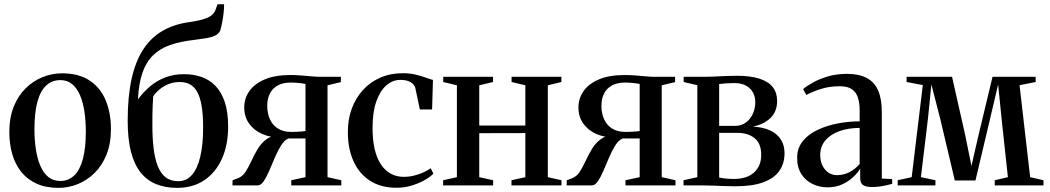

<svg xmlns="http://www.w3.org/2000/svg" viewBox="-20 -875 4954 906"><path d="M24 -252Q24 -320 44.8 -371.8Q65.5 -423.5 101.2 -458.5Q137 -493.5 181.2 -511.2Q225.5 -529 272.5 -529Q352.5 -529 403.8 -494.5Q455 -460 479.2 -400.5Q503.5 -341 503.5 -266Q503.5 -198 482.8 -146Q462 -94 426.5 -59Q391 -24 346.8 -6.2Q302.5 11.5 256 11.5Q196.5 11.5 152.5 -8.5Q108.5 -28.5 80 -64.2Q51.5 -100 37.8 -148Q24 -196 24 -252ZM264.5 -21Q303 -21 330 -46.8Q357 -72.5 371 -124.2Q385 -176 385 -253.5Q385 -302 378.8 -345.8Q372.5 -389.5 358.5 -423.5Q344.5 -457.5 321.5 -477.2Q298.5 -497 265 -497Q225.5 -497 198 -471.5Q170.5 -446 156.5 -394.5Q142.5 -343 142.5 -264Q142.5 -215.5 149 -171.8Q155.5 -128 169.8 -94Q184 -60 207.2 -40.5Q230.5 -21 264.5 -21Z M816 11.5Q762 11.5 718.5 -5.5Q675 -22.5 644.5 -60Q614 -97.5 598.2 -158Q582.5 -218.5 582.5 -306Q582.5 -418.5 600.8 -501.8Q619 -585 655.5 -641.2Q692 -697.5 747.2 -729.5Q802.5 -761.5 876 -771Q931.5 -779 960.5 -792Q989.5 -805 998 -831.5L1006.5 -855H1037.5Q1037.5 -834.5 1035 -812.8Q1032.5 -791 1028.5 -770Q1024.5 -749 1019 -730Q1011.5 -714.5 994 -706.5Q976.5 -698.5 951.2 -694.5Q926 -690.5 895 -686.5Q830.5 -679.5 782.5 -662.5Q734.5 -645.5 702 -613.8Q669.5 -582 652 -531.2Q634.5 -480.5 631 -406Q655.5 -439.5 687 -466.5Q718.5 -493.5 758.8 -509.2Q799 -525 848.5 -525Q892 -525 929.8 -512.2Q967.5 -499.5 996 -470.5Q1024.5 -441.5 1040.5 -394Q1056.5 -346.5 1056.5 -277.5Q1056.5 -191 1027.2 -126Q998 -61 944.2 -24.8Q890.5 11.5 816 11.5ZM820.5 -20Q860.5 -20 886.5 -50.5Q912.5 -81 925.5 -137.8Q938.5 -194.5 938.5 -272Q938.5 -336 931 -377.8Q923.5 -419.5 909.2 -443.8Q895 -468 874.5 -478Q854 -488 828 -488Q799.5 -488 775.2 -478.2Q751 -468.5 732.8 -453Q714.5 -437.5 703 -420.5Q701.5 -397.5 700.5 -377.2Q699.5 -357 699.2 -335Q699 -313 699 -284.5Q699 -224.5 704.8 -175.8Q710.5 -127 724 -92.2Q737.5 -57.5 761 -38.8Q784.5 -20 820.5 -20Z M1077 0 1077.5 -24.5 1103 -34Q1124.5 -42.5 1138.8 -64.5Q1153 -86.5 1166 -114.8Q1179 -143 1195 -170.2Q1211 -197.5 1235 -216.2Q1259 -235 1295.5 -238L1303 -226Q1255 -226 1216.2 -243.2Q1177.5 -260.5 1155 -292.5Q1132.5 -324.5 1132.5 -368.5Q1132.5 -410 1156.2 -444.5Q1180 -479 1228.5 -500Q1277 -521 1351.5 -521Q1375 -521 1400.2 -519Q1425.5 -517 1449.8 -514.8Q1474 -512.5 1494 -512.5H1588.5V-487.5L1525.5 -472.5V-39L1590.5 -24.5V0H1354.5V-24.5L1421.5 -39V-221.5H1340.5Q1322 -213.5 1306.5 -189Q1291 -164.5 1277.5 -132.8Q1264 -101 1251.2 -71Q1238.5 -41 1225 -20.8Q1211.5 -0.5 1196 0ZM1354.5 -252.5Q1364 -252.5 1377 -253Q1390 -253.5 1402.2 -254.5Q1414.5 -255.5 1421.5 -256.5V-479Q1414 -480.5 1402.5 -482Q1391 -483.5 1378.2 -484.5Q1365.5 -485.5 1353 -485.5Q1316.5 -485.5 1291.5 -472.2Q1266.5 -459 1253.8 -434.2Q1241 -409.5 1241 -376Q1241 -339.5 1253.8 -311.8Q1266.5 -284 1291.8 -268.2Q1317 -252.5 1354.5 -252.5Z M1851.5 11Q1777 11 1725.8 -22.2Q1674.5 -55.5 1648 -114.5Q1621.5 -173.5 1621.5 -250.5Q1621 -310.5 1639.5 -361.2Q1658 -412 1692.2 -449.8Q1726.5 -487.5 1774.2 -508.5Q1822 -529.5 1880.5 -529.5Q1914.5 -529.5 1942.2 -522.8Q1970 -516 1990.5 -508.2Q2011 -500.5 2023 -498L2019 -358.5H1961L1940 -459Q1938.5 -467.5 1930.8 -476.5Q1923 -485.5 1908 -491.8Q1893 -498 1868.5 -498Q1833.5 -498 1803.8 -472.8Q1774 -447.5 1756 -397Q1738 -346.5 1738 -271Q1738 -214.5 1748 -171.5Q1758 -128.5 1777.2 -99.5Q1796.5 -70.5 1823.8 -55.5Q1851 -40.5 1885 -40.5Q1909 -40.5 1933 -46.2Q1957 -52 1977.8 -61.5Q1998.5 -71 2012.5 -81L2025 -55.5Q2009.5 -39.5 1982 -24.2Q1954.5 -9 1920.8 1Q1887 11 1851.5 11Z M2071 0V-24.5L2136 -39V-472.5L2071.5 -488V-512.5H2306.5V-488L2241.5 -472.5V-282.5H2459V-472.5L2394 -488V-512.5H2629V-488L2565 -472.5V-39L2629.5 -24.5V0H2393.5V-24.5L2459 -39V-247L2241.5 -246.5V-39L2307 -24.5V0Z M2654 0 2654.5 -24.5 2680 -34Q2701.5 -42.5 2715.8 -64.5Q2730 -86.5 2743 -114.8Q2756 -143 2772 -170.2Q2788 -197.5 2812 -216.2Q2836 -235 2872.5 -238L2880 -226Q2832 -226 2793.2 -243.2Q2754.5 -260.5 2732 -292.5Q2709.5 -324.5 2709.5 -368.5Q2709.5 -410 2733.2 -444.5Q2757 -479 2805.5 -500Q2854 -521 2928.5 -521Q2952 -521 2977.2 -519Q3002.5 -517 3026.8 -514.8Q3051 -512.5 3071 -512.5H3165.5V-487.5L3102.5 -472.5V-39L3167.5 -24.5V0H2931.5V-24.5L2998.5 -39V-221.5H2917.5Q2899 -213.5 2883.5 -189Q2868 -164.5 2854.5 -132.8Q2841 -101 2828.2 -71Q2815.5 -41 2802 -20.8Q2788.5 -0.5 2773 0ZM2931.5 -252.5Q2941 -252.5 2954 -253Q2967 -253.5 2979.2 -254.5Q2991.5 -255.5 2998.5 -256.5V-479Q2991 -480.5 2979.5 -482Q2968 -483.5 2955.2 -484.5Q2942.5 -485.5 2930 -485.5Q2893.5 -485.5 2868.5 -472.2Q2843.5 -459 2830.8 -434.2Q2818 -409.5 2818 -376Q2818 -339.5 2830.8 -311.8Q2843.5 -284 2868.8 -268.2Q2894 -252.5 2931.5 -252.5Z M3449.5 4Q3425 4 3398.2 3Q3371.5 2 3346.8 1Q3322 0 3304 0H3205.5V-24.5L3270.5 -39V-473L3206 -488V-512.5H3307.5Q3326.5 -512.5 3351 -513.8Q3375.5 -515 3402.5 -516.2Q3429.5 -517.5 3454.5 -517.5Q3522.5 -517.5 3564.8 -503.5Q3607 -489.5 3627 -463.2Q3647 -437 3647 -399Q3647 -349 3616.2 -318.8Q3585.5 -288.5 3533 -277.5Q3580 -275 3613.2 -259.8Q3646.5 -244.5 3664.2 -217.5Q3682 -190.5 3682 -152Q3682 -104 3657.8 -69Q3633.5 -34 3582.2 -15Q3531 4 3449.5 4ZM3441.5 -30.5Q3505 -30.5 3538.5 -61.5Q3572 -92.5 3572 -144Q3572 -198 3540.8 -223Q3509.5 -248 3460.5 -248H3373.5V-37.5Q3381 -35.5 3392 -34Q3403 -32.5 3415.8 -31.5Q3428.5 -30.5 3441.5 -30.5ZM3373.5 -281H3448.5Q3478 -281 3499.5 -296.8Q3521 -312.5 3532.5 -338Q3544 -363.5 3544 -393.5Q3544 -419 3532.8 -439.2Q3521.5 -459.5 3499.8 -471.2Q3478 -483 3445 -483Q3425 -483 3406.5 -481.8Q3388 -480.5 3373.5 -478.5Z M3885 9Q3847.5 9 3814.8 -6.5Q3782 -22 3761.8 -53Q3741.5 -84 3741.5 -130Q3741.5 -177 3768.8 -210Q3796 -243 3840.2 -263.2Q3884.5 -283.5 3936 -293Q3987.5 -302.5 4036.5 -302.5V-353.5Q4036.5 -389 4028.2 -414.5Q4020 -440 4000 -454Q3980 -468 3943 -468Q3893 -468 3852.8 -455Q3812.5 -442 3785 -427L3769.5 -454.5Q3786.5 -469 3816.5 -485.8Q3846.5 -502.5 3887 -514.5Q3927.5 -526.5 3976.5 -526.5Q4034 -526.5 4070.2 -507Q4106.5 -487.5 4123.8 -447.8Q4141 -408 4141 -347V-32.5L4190 -30V-7.5Q4179.5 -4.5 4164.2 -1Q4149 2.5 4131.2 5Q4113.5 7.5 4094.5 7.5Q4068 7.5 4053.5 -1Q4039 -9.5 4039 -35V-79.5Q4030 -63 4008.8 -42Q3987.5 -21 3956.2 -6Q3925 9 3885 9ZM3929 -48.5Q3960.5 -48.5 3987.8 -62.5Q4015 -76.5 4036.5 -101V-271.5Q3981.5 -271 3939.8 -255.8Q3898 -240.5 3874.2 -212Q3850.5 -183.5 3850.5 -144Q3850.5 -114.5 3861.2 -93.2Q3872 -72 3889.8 -60.2Q3907.5 -48.5 3929 -48.5Z M4216 0V-24.5L4282 -39L4334.5 -473.5L4258 -488V-512.5H4472.5L4535 -235.5L4564 -92L4597 -235.5L4663.5 -512.5H4867V-488L4791 -473L4841 -39L4904 -24.5V0H4674V-24.5L4736 -39L4706.5 -312.5L4690 -476.5L4651.5 -313L4583 -23.5H4485.5L4417 -313L4375 -476.5L4358.5 -313L4325.5 -39L4394 -24.5V0Z"/></svg>

Font: Merriweather 120pt Medium
Style: Regular
Weight: 500
Version: Version 2.100